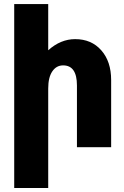

<svg xmlns="http://www.w3.org/2000/svg" viewBox="-20 -723 611 943"><path d="M216.8 -703.1V-476.1Q277.8 -530.8 349.1 -530.8Q429.2 -530.8 477.5 -475.8Q525.9 -420.9 525.9 -330.1V0H357.9V-303.2Q357.9 -401.9 290 -401.9Q256.8 -401.9 236.8 -372.3Q216.8 -342.8 216.8 -288.1V200.2H49.8V-703.1Z"/></svg>

Font: LT Superior Black
Style: Regular
Weight: 900
Designer: Daniel Lyons
Foundry: LyonsType
Version: Version 2.005